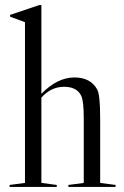

<svg xmlns="http://www.w3.org/2000/svg" viewBox="-20 -741 493 761"><path d="M144 -16 205 -8V0H18V-8L79 -16V-653L20 -675V-682L136 -721H144V-369Q207 -434 275 -434Q340 -434 366 -385Q377 -363 377 -271V-16L438 -8V0H251V-8L312 -16V-271Q312 -341 302 -361Q285 -397 234 -397Q182 -397 144 -354Z"/></svg>

Font: Libre Caslon Display
Style: Regular
Weight: 400
Designer: Pablo Impallari, Rodrigo Fuenzalida
Foundry: Pablo Impallari, Rodrigo Fuenzalida
Version: Version 1.002